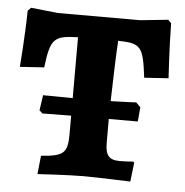

<svg xmlns="http://www.w3.org/2000/svg" viewBox="-43 -552 577 600"><g transform="rotate(5 245.5 -252.0)"><path d="M402 -323 478 -328C478 -328 472 -419 471 -500L461 -510L374 -501H116L31 -510L21 -500C20 -421 12 -323 12 -323L88 -328C99 -419 109 -429 185 -431V-240C136 -241 92 -241 92 -241L85 -193L95 -184C95 -184 138 -185 185 -185V-129C185 -69 175 -57 102 -52L96 6C96 6 192 0 239 0C282 0 387 4 387 4L394 -55L391 -59C391 -59 371 -57 348 -57C315 -57 303 -71 303 -110V-185H394L398 -230L384 -244C384 -244 344 -242 304 -241C306 -315 308 -386 311 -431C382 -429 390 -422 402 -323Z"/></g></svg>

Font: Alegreya SC
Style: Bold
Weight: 700
Designer: Juan Pablo del Peral
Foundry: Huerta Tipografica
Version: Version 2.007;PS 002.007;hotconv 1.0.88;makeotf.lib2.5.64775